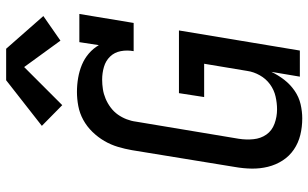

<svg xmlns="http://www.w3.org/2000/svg" viewBox="-214 -806 1027 640"><g transform="rotate(-90 300.0 -485.5)"><path d="M226 8Q197 8 170.5 1.5Q144 -5 122 -20Q100 -35 85.5 -57.5Q71 -80 64.5 -106.5Q58 -133 58.5 -161Q59 -189 64 -217L120 -560Q124 -583 131 -606.5Q138 -630 150.5 -651.5Q163 -673 181 -691.5Q199 -710 221 -722Q243 -734 267 -738.5Q291 -743 314 -743Q338 -743 361 -739Q384 -735 404.5 -726.5Q425 -718 442 -703.5Q459 -689 470 -670L480 -735H574L544 -554H450Q454 -576 450 -597Q446 -618 432 -632.5Q418 -647 397.5 -653Q377 -659 355 -659Q339 -659 323 -656.5Q307 -654 291.5 -647.5Q276 -641 262 -630.5Q248 -620 238.5 -606.5Q229 -593 223 -577.5Q217 -562 215 -546L158 -204Q154 -179 156.5 -154.5Q159 -130 172 -111.5Q185 -93 208 -84.5Q231 -76 256 -76Q277 -76 299 -81Q321 -86 339.5 -99.5Q358 -113 369.5 -133.5Q381 -154 384 -175L408 -319H297L310 -403H519L452 0H365L381 -95Q370 -72 354.5 -52Q339 -32 318 -17.5Q297 -3 273 2.5Q249 8 226 8ZM270 -792 201 -860 353 -979H458L567 -855L485 -798L397 -919Z"/></g></svg>

Font: Iosevka Slab Medium Extended
Style: Italic
Weight: 500
Width: 7
Italic angle: -9°
Monospace: yes
Designer: Belleve Invis
Foundry: Belleve Invis
Version: Version 11.1.0; ttfautohint (v1.8.3)